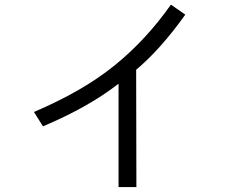

<svg xmlns="http://www.w3.org/2000/svg" viewBox="-20 -753 1040 809"><path d="M123 -281.2Q331.1 -370.1 462.9 -477.5Q594.7 -584 700.2 -733.4Q720.7 -719.7 760.7 -691.4Q657.2 -545.9 553.7 -459Q553.7 -293.9 554.7 35.2Q536.1 35.2 479.5 35.2Q479.5 -73.2 479.5 -400.4Q353.5 -301.8 161.1 -220.7Q148.4 -241.2 123 -281.2Z"/></svg>

Font: Gothic A1
Style: Regular
Weight: 400
Designer: HanYang I&C Co.,Ltd.
Version: Version 2.50